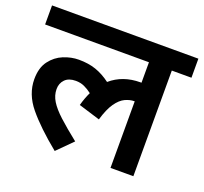

<svg xmlns="http://www.w3.org/2000/svg" viewBox="-113 -753 955 900"><g transform="rotate(20 365.0 -303.5)"><path d="M0 -527V-622H730V-527H632V0H518V-332H516Q494 -332 470.5 -321Q447 -310 426 -280Q405 -250 389 -195L282 -228Q292 -265 307 -296Q289 -310 269.5 -319Q250 -328 226 -328Q191 -328 172.5 -309Q154 -290 154 -261Q154 -230 171.5 -201.5Q189 -173 225.5 -139.5Q262 -106 320 -60L245 15Q147 -65 93.5 -130Q40 -195 40 -269Q40 -326 66 -360.5Q92 -395 130 -410.5Q168 -426 206 -426Q254 -426 291.5 -413Q329 -400 365 -373Q425 -425 513 -425Q516 -425 518 -425V-527Z"/></g></svg>

Font: Noto Sans SemiBold
Style: Regular
Weight: 600
Designer: Monotype Design Team
Foundry: Monotype Imaging Inc.
Version: Version 2.007